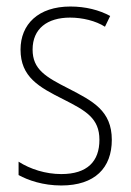

<svg xmlns="http://www.w3.org/2000/svg" viewBox="-20 -559 401 589"><path d="M323 -130C323 -220 264 -249 191 -287C120 -323 80 -346 80 -407C80 -471 125 -505 195 -505C233 -505 274 -495 302 -477L318 -510C285 -528 243 -539 196 -539C97 -539 43 -484 43 -407C43 -323 99 -292 175 -254C244 -219 285 -196 285 -130C285 -64 248 -25 168 -25C120 -25 73 -40 37 -63V-22C66 -6 112 10 168 10C271 10 323 -44 323 -130Z"/></svg>

Font: Noto Sans Arabic UI Cn XLt
Style: Regular
Weight: 200
Width: 3
Designer: Monotype Design Team, Nadine Chahine and Nizar Qandah
Foundry: Monotype Imaging Inc.
Version: Version 2.010